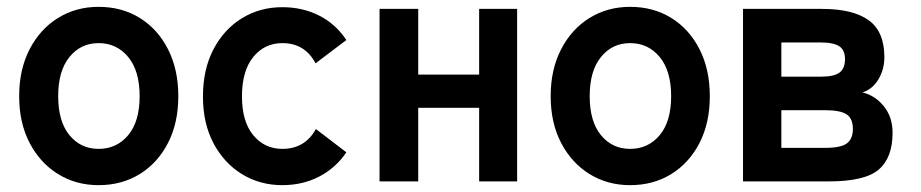

<svg xmlns="http://www.w3.org/2000/svg" viewBox="-20 -530 2690 561"><path d="M268 11Q202 11 149.5 -21.5Q97 -54 66.5 -112.5Q36 -171 36 -249Q36 -327 66.5 -386Q97 -445 149.5 -477.5Q202 -510 268 -510Q336 -510 388.5 -477.5Q441 -445 471 -386Q501 -327 501 -249Q501 -171 471 -112.5Q441 -54 388.5 -21.5Q336 11 268 11ZM268 -95Q321 -95 354.5 -135Q388 -175 388 -249Q388 -323 354.5 -363.5Q321 -404 268 -404Q216 -404 183 -363.5Q150 -323 150 -249Q150 -175 183 -135Q216 -95 268 -95Z M805 11Q739 11 686.5 -21.5Q634 -54 603.5 -112Q573 -170 573 -248Q573 -327 603.5 -385.5Q634 -444 686.5 -476.5Q739 -509 805 -509Q864 -509 912.5 -484.5Q961 -460 992 -413L902 -345Q871 -404 805 -404Q753 -404 720 -363.5Q687 -323 687 -248Q687 -175 720 -135Q753 -95 805 -95Q871 -95 903 -153L992 -85Q961 -39 912.5 -14Q864 11 805 11Z M1089 0V-504H1202V-312H1380V-504H1491V0H1380V-215H1202V0Z M1821 11Q1755 11 1702.5 -21.5Q1650 -54 1619.5 -112.5Q1589 -171 1589 -249Q1589 -327 1619.5 -386Q1650 -445 1702.5 -477.5Q1755 -510 1821 -510Q1889 -510 1941.5 -477.5Q1994 -445 2024 -386Q2054 -327 2054 -249Q2054 -171 2024 -112.5Q1994 -54 1941.5 -21.5Q1889 11 1821 11ZM1821 -95Q1874 -95 1907.5 -135Q1941 -175 1941 -249Q1941 -323 1907.5 -363.5Q1874 -404 1821 -404Q1769 -404 1736 -363.5Q1703 -323 1703 -249Q1703 -175 1736 -135Q1769 -95 1821 -95Z M2151 0V-504H2382Q2472 -504 2518 -471Q2564 -438 2564 -363Q2564 -327 2546.5 -298Q2529 -269 2500 -260Q2537 -251 2562.5 -219.5Q2588 -188 2588 -142Q2588 -69 2547.5 -34.5Q2507 0 2402 0ZM2263 -98H2391Q2438 -98 2455 -111.5Q2472 -125 2472 -153Q2472 -184 2453.5 -196Q2435 -208 2391 -208H2263ZM2263 -306H2379Q2417 -306 2433 -318Q2449 -330 2449 -357Q2449 -384 2432 -395Q2415 -406 2376 -406H2263Z"/></svg>

Font: Zen Kaku Gothic New
Style: Bold
Weight: 700
Designer: Yoshimichi Ohira
Foundry: Positype
Version: Version 1.002